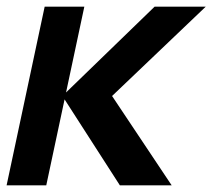

<svg xmlns="http://www.w3.org/2000/svg" viewBox="-24 -556 644 576"><path d="M335.6 0 163.2 -268 439.8 -536H593.2L312.2 -268L491 0ZM-4.2 0 110 -536H229L114.8 0Z"/></svg>

Font: Geist Mono
Style: Italic
Weight: 400
Italic angle: -12°
Monospace: yes
Designer: Basement.studio, Andrés Briganti, Mateo Zaragoza
Foundry: Basement.studio, Vercel, Andrés Briganti, Guido Ferreyra, Mateo Zaragoza
Version: Version 1.500